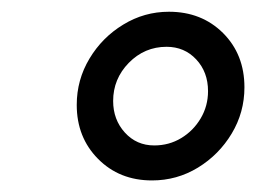

<svg xmlns="http://www.w3.org/2000/svg" viewBox="-20 -728 436 327"><path d="M238.9 -420.7Q183.3 -420.7 147 -457.4Q110.7 -494 110.7 -549.3Q110.7 -592.1 132.4 -628.2Q154 -664.3 189.9 -686.1Q225.7 -708 267.7 -708Q323.4 -708 359.9 -671.7Q396.3 -635.3 396.3 -579.3Q396.3 -536.6 374.6 -500.5Q352.9 -464.4 317.1 -442.5Q281.3 -420.7 238.9 -420.7ZM242.7 -480.3Q267.9 -480.3 288.6 -492.8Q309.3 -505.3 321.8 -526.4Q334.3 -547.5 334.3 -572.7Q334.3 -605.3 314.2 -626.8Q294.1 -648.3 263.7 -648.3Q226.2 -648.3 199.4 -621Q172.7 -593.7 172.7 -556Q172.7 -524.3 192.6 -502.3Q212.5 -480.3 242.7 -480.3Z"/></svg>

Font: Red Hat Display VF
Style: Italic
Weight: 300
Italic angle: -12°
Designer: Pentagram, MCKL
Foundry: Pentagram, MCKL
Version: Version 1.010